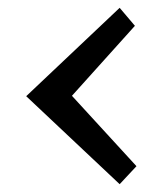

<svg xmlns="http://www.w3.org/2000/svg" viewBox="-20 -561 418 491"><path d="M329 -136 286 -90 47 -315 286 -541 325 -495 164 -316Z"/></svg>

Font: ArsenalBold
Style: Bold
Weight: 700
Designer: Andrij Shevchenko
Foundry: Stairsfor.com
Version: Version 1.000